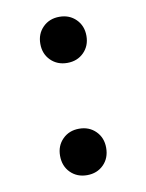

<svg xmlns="http://www.w3.org/2000/svg" viewBox="-62 -645 431 566"><g transform="rotate(-10 153.5 -362.0)"><path d="M223 -530Q223 -500 203.5 -480.5Q184 -461 154 -461Q124 -461 104.5 -480.5Q85 -500 85 -530Q85 -560 104.5 -579.5Q124 -599 154 -599Q184 -599 203.5 -579.5Q223 -560 223 -530ZM223 -195Q223 -164 203.5 -144.5Q184 -125 154 -125Q124 -125 104.5 -144.5Q85 -164 85 -195Q85 -225 104.5 -244.5Q124 -264 154 -264Q184 -264 203.5 -244.5Q223 -225 223 -195Z"/></g></svg>

Font: SUITE ExtraBold
Style: Regular
Weight: 800
Designer: Sun
Foundry: Sun
Version: Version 2.040